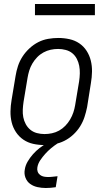

<svg xmlns="http://www.w3.org/2000/svg" viewBox="-20 -718 540 961"><path d="M202 8Q173 8 146 2Q119 -4 97 -19Q75 -34 60 -56.5Q45 -79 38.5 -105.5Q32 -132 32.5 -160.5Q33 -189 38 -218L58 -338Q62 -363 70 -387.5Q78 -412 92.5 -434.5Q107 -457 127.5 -476Q148 -495 171.5 -507Q195 -519 221 -523.5Q247 -528 272 -528Q300 -528 327.5 -522Q355 -516 377 -501Q399 -486 413.5 -463.5Q428 -441 434.5 -414.5Q441 -388 440.5 -359.5Q440 -331 435 -302L416 -182Q411 -157 403 -132.5Q395 -108 381 -85.5Q367 -63 346.5 -44Q326 -25 302 -13Q278 -1 252.5 3.5Q227 8 202 8ZM203 -47Q221 -47 240 -51Q259 -55 276 -64.5Q293 -74 307 -88.5Q321 -103 331 -120Q341 -137 347 -155Q353 -173 356 -191L376 -311Q379 -331 379.5 -350.5Q380 -370 376.5 -388.5Q373 -407 364.5 -423.5Q356 -440 342 -451.5Q328 -463 309 -468Q290 -473 271 -473Q252 -473 233.5 -469Q215 -465 197.5 -455.5Q180 -446 166 -431.5Q152 -417 142 -400Q132 -383 126.5 -365Q121 -347 118 -329L98 -209Q95 -189 94 -169.5Q93 -150 96.5 -131.5Q100 -113 109 -96.5Q118 -80 132 -68.5Q146 -57 164.5 -52Q183 -47 203 -47ZM209 223Q188 223 167.5 218.5Q147 214 131 202.5Q115 191 107.5 171.5Q100 152 104 131Q107 110 118.5 90.5Q130 71 145 54Q160 37 178 23Q196 9 216 -2L226 -8H269L268 0Q251 11 235.5 24Q220 37 206.5 52Q193 67 181.5 84Q170 101 167 120Q165 131 168.5 141Q172 151 180.5 157.5Q189 164 199.5 166Q210 168 221 168Q233 168 244.5 166.5Q256 165 268 164L259 219Q246 221 233.5 222Q221 223 209 223ZM155 -642V-698H455V-642Z"/></svg>

Font: Iosevka SS04 Light Oblique
Style: Regular
Weight: 300
Italic angle: -9°
Monospace: yes
Designer: Belleve Invis
Foundry: Belleve Invis
Version: Version 19.0.0; ttfautohint (v1.8.4)